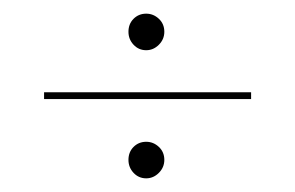

<svg xmlns="http://www.w3.org/2000/svg" viewBox="-20 -414 432 281"><path d="M194 -340.5Q183 -340.5 175.5 -348.5Q168 -356.5 168 -367.5Q168 -379 175.5 -386.5Q183 -394 194 -394Q204.5 -394 212.5 -386.5Q220.5 -379 220.5 -367.5Q220.5 -356.5 212.5 -348.5Q204.5 -340.5 194 -340.5ZM44.5 -269V-279H347.5V-269ZM194 -153Q183 -153 175.5 -161Q168 -169 168 -180Q168 -191.5 175.5 -199Q183 -206.5 194 -206.5Q204.5 -206.5 212.5 -199Q220.5 -191.5 220.5 -180Q220.5 -169 212.5 -161Q204.5 -153 194 -153Z"/></svg>

Font: Imbue 100pt Thin
Style: Regular
Weight: 100
Designer: Tyler Finck
Foundry: Etcetera Type Company
Version: Version 1.102; ttfautohint (v1.8.3)